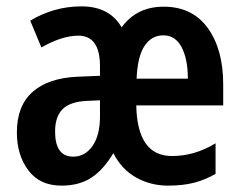

<svg xmlns="http://www.w3.org/2000/svg" viewBox="-20 -573 769 603"><path d="M494 -552Q584 -552 632.5 -485Q681 -418 681 -308V-242H408Q411 -83 520 -83Q555 -83 588.5 -92.5Q622 -102 657 -123V-27Q624 -8 589 1Q554 10 508 10Q453 10 407.5 -15.5Q362 -41 336 -92Q305 -40 267 -15Q229 10 173 10Q105 10 69 -38Q33 -86 33 -157Q33 -241 82.5 -284.5Q132 -328 223 -332L294 -335V-365Q294 -461 226 -461Q175 -461 110 -424L75 -508Q109 -529 150 -541Q191 -553 236 -553Q324 -553 362 -487Q409 -552 494 -552ZM493 -462Q456 -462 434 -429Q412 -396 409 -326H570Q570 -387 550.5 -424.5Q531 -462 493 -462ZM294 -258 250 -256Q199 -253 176 -229.5Q153 -206 153 -160Q153 -81 210 -81Q247 -81 270.5 -114.5Q294 -148 294 -208Z"/></svg>

Font: Noto Sans Disp Cond SemBd
Style: Regular
Weight: 600
Width: 3
Designer: Monotype Design Team
Foundry: Monotype Imaging Inc.
Version: Version 2.000;GOOG;noto-source:20170915:90ef993387c0; ttfaut